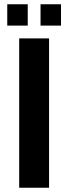

<svg xmlns="http://www.w3.org/2000/svg" viewBox="-20 -880 320 900"><path d="M70 0H210V-700H70ZM170 -760H266V-860H170ZM14 -760H110V-860H14Z"/></svg>

Font: Tanklager Original
Style: Regular
Weight: 400
Designer: Ariel Martín Pérez
Foundry: Tunera Type Foundry
Version: Version 1.000;Glyphs 3.3 (3310)